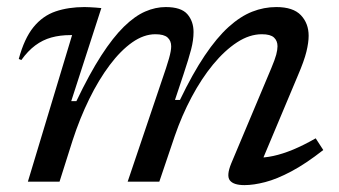

<svg xmlns="http://www.w3.org/2000/svg" viewBox="-20 -528 986 558"><path d="M733.5 -41.5 725 -70Q748 -69 774.5 -74.8Q801 -80.5 831.8 -93.2Q862.5 -106 897.5 -126L919.5 -92Q868.5 -52 826.5 -29.8Q784.5 -7.5 750.8 1.2Q717 10 690.5 10Q658.5 10 648 -3.8Q637.5 -17.5 652 -53L768.5 -330Q779 -355 782.8 -369.2Q786.5 -383.5 786.5 -393.5Q786.5 -409.5 776.2 -419Q766 -428.5 741 -428.5Q705 -428.5 669 -405Q633 -381.5 599.2 -340.5Q565.5 -299.5 537 -246Q508.5 -192.5 488 -133L443 0H351L462.5 -330Q468 -346.5 471.2 -358.2Q474.5 -370 476 -378.5Q477.5 -387 477.5 -393.5Q477.5 -409.5 467 -419Q456.5 -428.5 431.5 -428.5Q398 -428.5 364.2 -404.8Q330.5 -381 298.8 -338.8Q267 -296.5 239.5 -240.5Q212 -184.5 191 -120L153 0H61L189.5 -426Q189 -426 187.2 -426Q185.5 -426 184.5 -426Q154.5 -426 129.2 -419Q104 -412 82.5 -396Q61 -380 42 -353.5L34.5 -356.5Q50.5 -416 77.2 -449Q104 -482 141.5 -494.8Q179 -507.5 225.5 -507.5Q233.5 -507.5 241.5 -507Q249.5 -506.5 257.8 -506Q266 -505.5 274.5 -504.5L187 -234H202Q240 -313.5 274.2 -366.5Q308.5 -419.5 340.2 -450.5Q372 -481.5 402 -494.5Q432 -507.5 461.5 -507.5Q506.5 -507.5 524.5 -486.8Q542.5 -466 542.5 -435Q542.5 -411.5 535.5 -384.5Q528.5 -357.5 513.5 -312.5L488.5 -237.5H503Q540 -314.5 575 -366.5Q610 -418.5 644.2 -449.5Q678.5 -480.5 712.8 -494Q747 -507.5 783 -507.5Q832 -507.5 854.5 -483.8Q877 -460 877 -424Q877 -404.5 870.5 -377.8Q864 -351 845.5 -308Z"/></svg>

Font: Newsreader 8pt
Style: Italic
Weight: 400
Italic angle: -17°
Version: Version 1.003